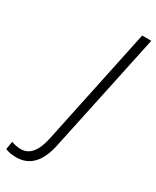

<svg xmlns="http://www.w3.org/2000/svg" viewBox="-376 -776 832 1021"><g transform="rotate(30 40.0 -266.0)"><path d="M-83 182Q41 182 75 16L230 -714H174L22 7Q-5 132 -83 132Q-99 132 -113.5 129Q-128 126 -142 121L-150 170Q-123 182 -83 182Z"/></g></svg>

Font: Noto Sans Display SemiCondensed Light
Style: Italic
Weight: 300
Width: 4
Italic angle: -12°
Designer: Monotype Design Team
Foundry: Monotype Imaging Inc.
Version: Version 1.900